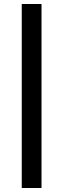

<svg xmlns="http://www.w3.org/2000/svg" viewBox="-20 -828 317 962"><path d="M89 -808V114H188V-808Z"/></svg>

Font: Argentum Sans Medium
Style: Regular
Weight: 500
Designer: Julieta Ulanovsky
Foundry: Julieta Ulanovsky
Version: Version 5.001;January 29, 2019;FontCreator 11.5.0.2425 64-bi